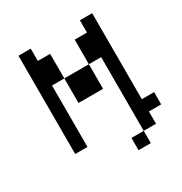

<svg xmlns="http://www.w3.org/2000/svg" viewBox="-150 -610 800 846"><g transform="rotate(-30 250.0 -187.5)"><path d="M500 0V-62.5H437.5V-500H375V-437.5H312.5Q312.5 -437.5 312.5 -312.5H187.5Q187.5 -312.5 187.5 -187.5H312.5Q312.5 -187.5 312.5 -312.5H375Q375 -312.5 375 62.5H312.5V125H375V62.5H437.5V0ZM62.5 -500Q62.5 -500 62.5 0H125V-312.5H187.5Q187.5 -312.5 187.5 -437.5H125V-500Z"/></g></svg>

Font: BFUnifontExMono
Style: Regular
Weight: 500
Version: Version 15.0.06